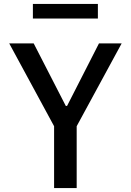

<svg xmlns="http://www.w3.org/2000/svg" viewBox="-20 -949 660 969"><path d="M367 0V-312L594 -730H479.5L318.5 -414.5H312L150 -730H26.5L253 -312V0ZM474 -929H146V-855.5H474Z"/></svg>

Font: Monaspace Neon Medium
Style: Regular
Weight: 500
Designer: Riley Cran & the Lettermatic Team
Foundry: Lettermatic
Version: Version 1.200 (Monaspace Neon)